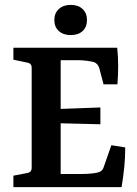

<svg xmlns="http://www.w3.org/2000/svg" viewBox="-20 -768 562 788"><path d="M405 -422 387 -490Q381 -507 366 -513Q355 -516 337 -518.5Q319 -521 300 -521H229V-321L392 -327V-258L229 -262V-54H317Q337 -54 357 -56Q377 -58 388 -62Q396 -66 400 -71Q404 -76 407 -86L437 -172L494 -163Q494 -122 490 -82Q486 -42 479 0H35V-47L92 -58Q110 -61 110 -79V-490Q110 -508 92 -511L35 -523V-572H461Q465 -535 465 -498Q465 -461 462 -422ZM337 -686Q337 -657 319 -640.5Q301 -624 270 -624Q240 -624 221.5 -640.5Q203 -657 203 -686Q203 -714 221.5 -731Q240 -748 270 -748Q301 -748 319 -731Q337 -714 337 -686Z"/></svg>

Font: Yrsa SemiBold
Style: Regular
Weight: 600
Version: Version 2.004